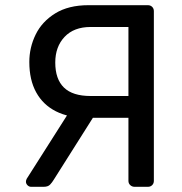

<svg xmlns="http://www.w3.org/2000/svg" viewBox="-20 -720 700 740"><path d="M499 0Q489 0 482 -6.5Q475 -13 475 -23V-266H314Q245 -266 195.5 -291Q146 -316 119.5 -364Q93 -412 93 -481Q93 -537 117.5 -587Q142 -637 193 -668.5Q244 -700 321 -700H550Q560 -700 566.5 -693.5Q573 -687 573 -677V-23Q573 -13 566.5 -6.5Q560 0 550 0ZM100 0Q92 0 86 -6Q80 -12 80 -20Q80 -25 83 -31L261 -311L357 -296L187 -27Q181 -17 173 -8.5Q165 0 148 0ZM329 -350H475V-616H329Q265 -616 229 -578Q193 -540 193 -479Q193 -415 226.5 -382.5Q260 -350 329 -350Z"/></svg>

Font: DVN-Rubik
Style: Regular
Weight: 400
Designer: Hubert and Fischer
Foundry: Hubert & Fischer
Version: Version 2.102